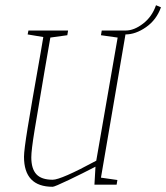

<svg xmlns="http://www.w3.org/2000/svg" viewBox="-20 -708 637 736"><path d="M461 -576 367 -27 430 -18 427 0H342L346 -69Q298 -44 243.5 -18Q189 8 182 8Q72 8 72 -107Q72 -132 86 -218Q100 -304 136 -507L146 -566L86 -576L89 -591H241L238 -573L173 -564L151 -437Q125 -285 112.5 -208.5Q100 -132 100 -105Q100 -61 119.5 -40Q139 -19 182 -19Q214 -19 349 -92L431 -564L367 -573L370 -591H462Q494 -591 528.5 -617.5Q563 -644 578 -688L597 -680Q580 -632 540 -604Q500 -576 461 -576Z"/></svg>

Font: Grenze Thin
Style: Italic
Weight: 250
Italic angle: -10°
Designer: Renata Polastri
Foundry: Omnibus-Type
Version: Version 1.002; ttfautohint (v1.8)